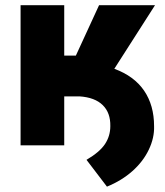

<svg xmlns="http://www.w3.org/2000/svg" viewBox="-20 -548 623 724"><path d="M411.1 -288.6Q485.8 -261.2 523.4 -206.1Q561 -150.9 561 -72.3Q562.5 -28.3 541 16.6Q519.5 61.5 479 97.4Q438.5 133.3 383.3 155.8L306.2 54.7Q356 25.4 376 -4.9Q396 -35.2 396 -72.3Q397 -122.6 367.4 -151.6Q337.9 -180.7 279.8 -184.6H222.2V0H57.6V-528.3H222.2V-338.4H266.1L353.5 -528.3H564.5Z"/></svg>

Font: Sadagaat-English
Style: Regular
Weight: 900
Designer: Ahmed alsheikh
Foundry: Ahmed alsheikh Design
Version: Version 2.137;January 17, 2018;FontCreator 11.0.0.2408 64-bi